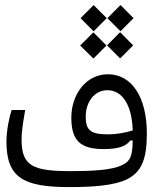

<svg xmlns="http://www.w3.org/2000/svg" viewBox="-20 -760 626 782"><path d="M261.7 2C358.9 2 443.8 -4.4 495.1 -28.8C559.1 -59.1 578.1 -116.2 578.1 -216.8C578.1 -361.3 518.6 -457.5 419.4 -457.5C330.1 -457.5 270.5 -375 270.5 -280.8C270.5 -186.5 308.1 -152.8 402.8 -152.8C468.8 -152.8 495.6 -167.5 510.3 -187.5L520.5 -188C519.5 -123 510.7 -104.5 479 -88.4C436 -66.4 352.5 -63 268.1 -63C113.3 -63 67.9 -84 67.9 -191.4C67.9 -229.5 75.2 -267.1 82.5 -312H27.3C18.1 -284.2 6.3 -229.5 6.3 -182.6C6.3 -36.6 75.2 2 261.7 2ZM520.5 -228.5C490.2 -219.7 457.5 -212.9 418.9 -212.9C349.6 -212.9 329.1 -229 329.1 -284.7C329.1 -342.8 362.8 -392.6 417.5 -392.6C479 -392.6 517.6 -331.1 520.5 -228.5ZM470.7 -632.8 523.9 -686 470.7 -739.7 417.5 -686ZM360.4 -521.5 413.6 -574.7 360.4 -628.4 306.6 -574.7ZM469.2 -522 522.5 -575.2 469.2 -628.9 416 -575.2ZM361.3 -632.3 414.6 -686 361.3 -739.3 308.1 -686Z"/></svg>

Font: Cascadia Mono Light
Style: Regular
Weight: 300
Monospace: yes
Designer: Aaron Bell
Foundry: Saja Typeworks
Version: Version 2404.023